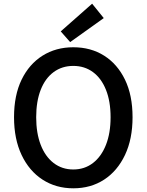

<svg xmlns="http://www.w3.org/2000/svg" viewBox="-20 -1006 794 1040"><path d="M377 14Q283 14 210.5 -33Q138 -80 97 -166.5Q56 -253 56 -371Q56 -490 97 -574.5Q138 -659 210.5 -704.5Q283 -750 377 -750Q472 -750 544 -704.5Q616 -659 657 -574.5Q698 -490 698 -371Q698 -253 657 -166.5Q616 -80 544 -33Q472 14 377 14ZM377 -88Q438 -88 483.5 -123Q529 -158 554 -221.5Q579 -285 579 -371Q579 -457 554 -519.5Q529 -582 483.5 -615.5Q438 -649 377 -649Q316 -649 270.5 -615.5Q225 -582 200.5 -519.5Q176 -457 176 -371Q176 -285 200.5 -221.5Q225 -158 270.5 -123Q316 -88 377 -88ZM360 -778 309 -836 479 -986 542 -908Z"/></svg>

Font: Noto Sans KR Thin Medium
Style: Regular
Weight: 500
Version: Version 2.004-H2;hotconv 1.0.118;makeotfexe 2.5.65603